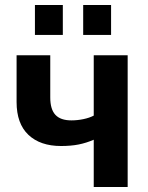

<svg xmlns="http://www.w3.org/2000/svg" viewBox="-20 -744 589 764"><path d="M353 0V-188Q323 -175 292.5 -169Q262 -163 223 -163Q140 -163 93 -207.5Q46 -252 46 -338V-524H180V-356Q180 -309 200.5 -287Q221 -265 264 -265Q288 -265 312 -270Q336 -275 353 -284V-524H488V0ZM119 -605V-724H230V-605ZM311 -724H422V-605H311Z"/></svg>

Font: YasnoRaleway
Style: Bold
Weight: 700
Designer: Matt McInerney, Pablo Impallari, Rodrigo Fuenzalida
Foundry: Matt McInerney, Pablo Impallari, Rodrigo Fuenzalida
Version: Version 4.026